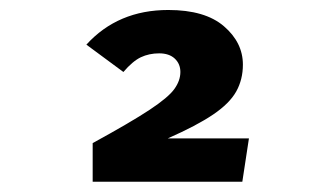

<svg xmlns="http://www.w3.org/2000/svg" viewBox="-20 -678 655 375"><path d="M454.4 -551.8Q454.4 -522.6 441.3 -499.2Q428.2 -475.9 396.4 -454.4Q364.6 -432.8 307.7 -407.7H466.2L453.3 -323.1H161V-398.5Q235.9 -439.5 272.3 -463.6Q308.7 -487.7 320.5 -504.1Q332.3 -520.5 332.3 -537.4Q332.3 -553.3 321.3 -563.6Q310.3 -573.8 290.8 -573.8Q271.3 -573.8 255.1 -566.2Q239 -558.5 221 -537.4L148.7 -590.8Q210.3 -658.5 308.7 -658.5Q380.5 -658.5 417.4 -626.7Q454.4 -594.9 454.4 -551.8Z"/></svg>

Font: Fira Code
Style: Bold
Weight: 700
Monospace: yes
Designer: Carrois Corporate, Edenspiekermann AG, Nikita Prokopov
Foundry: Carrois Corporate, Edenspiekermann AG, Nikita Prokopov
Version: Version 6.000; ttfautohint (v1.8.2) -l 8 -r 50 -G 200 -x 14 